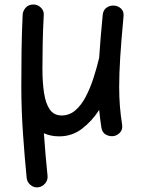

<svg xmlns="http://www.w3.org/2000/svg" viewBox="-20 -554 629 844"><path d="M522.9 -480.5Q513.2 -376 508.5 -302.7Q503.9 -229.5 503.9 -172.9Q503.9 -126 507.1 -86.7Q510.3 -47.4 516.6 -7.3Q520 13.7 509.3 26.6Q498.5 39.6 482.9 43.5Q464.8 47.4 447.3 38.8Q429.7 30.3 425.8 7.3Q419.4 -33.2 416 -70.8Q383.8 -21 340.1 12.2Q296.4 45.4 240.2 45.4Q203.1 45.4 172.9 31.7Q176.3 81.1 180.4 128.4Q184.6 175.8 189 218.8Q190.9 237.3 178.5 252.2Q166 267.1 147.5 269.5Q128.9 271.5 114 259Q99.1 246.6 97.2 228Q88.4 139.6 81.1 34.4Q73.7 -70.8 73.7 -173.8Q73.7 -251 74.7 -329.3Q75.7 -407.7 79.6 -489.3Q80.6 -506.3 93 -520.3Q105.5 -534.2 127 -534.2Q145.5 -534.2 159.4 -520.8Q173.3 -507.3 172.4 -489.3Q168.9 -423.3 167.7 -366.2Q166.5 -309.1 166.5 -252.9Q166.5 -191.9 173.6 -145.3Q180.7 -98.6 199 -72.5Q217.3 -46.4 251 -46.4Q284.7 -46.4 310.8 -68.6Q336.9 -90.8 356.4 -127.9Q376 -165 390.6 -210Q405.3 -254.9 416 -300.3V-301.3Q418.5 -341.3 422.4 -387.9Q426.3 -434.6 431.6 -489.3Q434.1 -511.2 449.7 -521.2Q465.3 -531.2 482.9 -529.3Q500 -527.8 512.7 -515.6Q525.4 -503.4 522.9 -480.5Z"/></svg>

Font: Mikhak-DS1-FD Medium
Style: Regular
Weight: 500
Designer: Amin Abedi
Version: Version 3.2